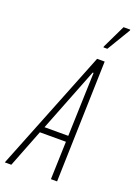

<svg xmlns="http://www.w3.org/2000/svg" viewBox="-206 -960 721 1025"><g transform="rotate(20 154.5 -447.5)"><path d="M-39 0 235 -688H278L258 0H223L230 -215H82L-2 0ZM96 -249H231L243 -611H238ZM246 -757V-762L310 -895H348V-890L268 -757Z"/></g></svg>

Font: Saira Ultra Condensed Thin
Style: Italic
Weight: 100
Width: 1
Italic angle: -12°
Designer: Hector Gatti with collaboration of the Omnibus-Type team
Foundry: Omnibus-Type
Version: Version 1.001; ttfautohint (v1.8)